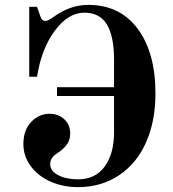

<svg xmlns="http://www.w3.org/2000/svg" viewBox="-20 -750 708 788"><path d="M76 -159Q76 -216 108 -249.5Q140 -283 183 -283Q220 -283 244 -260.5Q268 -238 268 -203Q268 -186 263 -173Q258 -160 248 -149Q238 -138 231 -132.5Q224 -127 212 -119Q186 -102 186 -76Q186 -48 219 -31Q252 -14 300 -14Q372 -14 410 -67Q448 -120 448 -206V-356H214V-392H448V-506Q448 -600 419 -649Q390 -698 326 -698Q260 -698 205 -624Q150 -550 132 -435H100V-722H132L146 -682Q152 -664 166 -664Q177 -664 199 -680Q268 -730 342 -730Q472 -730 545 -632Q618 -534 618 -366Q618 -254 580 -167Q542 -80 469 -31Q396 18 300 18Q240 18 189 -4Q138 -26 107 -67Q76 -108 76 -159Z"/></svg>

Font: Old Standard TT
Style: Bold
Weight: 700
Designer: Alexey Kryukov <alexios@thessalonica.org.ru>
Version: Version 2.2